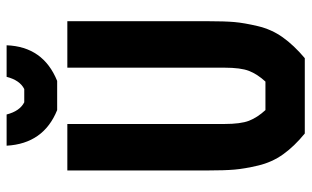

<svg xmlns="http://www.w3.org/2000/svg" viewBox="-196 -722 919 566"><g transform="rotate(-90 263.0 -439.5)"><path d="M221 -116H305Q327 -140 336.5 -164.5Q346 -189 346 -237V-700H483V-287Q483 -236 480.5 -207.5Q478 -179 468.5 -138.5Q459 -98 435.5 -65Q412 -32 374 0H152Q114 -31 90.5 -64Q67 -97 57.5 -137.5Q48 -178 45.5 -207.5Q43 -237 43 -287V-700H180V-237Q180 -189 189.5 -164.5Q199 -140 221 -116ZM116 -879H208Q218 -840 244 -827H283Q309 -840 319 -879H412Q408 -771 307 -730H221Q122 -770 116 -879Z"/></g></svg>

Font: Jockey One
Style: Regular
Weight: 400
Designer: TypeTogether
Foundry: TypeTogether
Version: Version 1.002